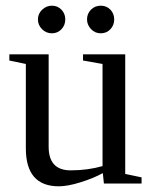

<svg xmlns="http://www.w3.org/2000/svg" viewBox="-20 -652 540 682"><path d="M152.8 -130.9Q152.8 -46.9 231 -46.9Q291.5 -46.9 344.2 -62V-424.8L274.9 -437V-459H424.8V-34.2L482.9 -22V0H349.1L345.2 -37.1Q310.5 -18.1 265.1 -4.2Q219.7 9.8 189 9.8Q71.8 9.8 71.8 -125V-424.8L13.2 -437V-459H152.8ZM385.7 -583Q385.7 -562.5 372.1 -548.1Q358.4 -533.7 337.9 -533.7Q317.4 -533.7 303.2 -548.8Q289.1 -564 289.1 -583Q289.1 -603.5 303.2 -617.7Q317.4 -631.8 337.9 -631.8Q358.4 -631.8 372.1 -617.7Q385.7 -603.5 385.7 -583ZM211.9 -583Q211.9 -562.5 198.2 -548.1Q184.6 -533.7 164.1 -533.7Q144 -533.7 129.4 -548.3Q114.7 -563 114.7 -583Q114.7 -603.5 129.9 -617.7Q145 -631.8 164.1 -631.8Q184.6 -631.8 198.2 -617.7Q211.9 -603.5 211.9 -583Z"/></svg>

Font: Times New Roman
Style: Regular
Weight: 400
Designer: Steve Matteson
Foundry: Ascender Corporation
Version: Version 2.00.3